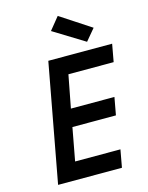

<svg xmlns="http://www.w3.org/2000/svg" viewBox="-142 -1073 892 1159"><g transform="rotate(-15 304.5 -493.0)"><path d="M73.2 0 210 -738.8H608.9L588.9 -628.9H306.2L267.1 -424.8H539.1L519 -314.9H247.1L209 -109.9H492.2L472.2 0ZM272 -908.2 335 -985.8 525.9 -860.8 465.8 -789.1Z"/></g></svg>

Font: Involve SemiBold Oblique
Style: Italic
Weight: 600
Italic angle: -10.5°
Designer: Stefan Peev
Foundry: Context Ltd.
Version: Version 1.001